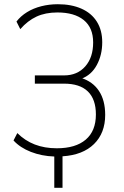

<svg xmlns="http://www.w3.org/2000/svg" viewBox="-20 -733 589 909"><path d="M237 156V8Q177 6 126 -14Q75 -34 44 -68L62 -103Q98 -67 144.5 -49Q191 -31 249 -31Q338 -31 386 -72Q434 -113 434 -191Q434 -263 396 -300Q358 -337 283 -337H145V-376H283Q346 -376 383.5 -418.5Q421 -461 421 -532Q421 -602 376.5 -638Q332 -674 252 -674Q195 -674 153 -654.5Q111 -635 76 -595L58 -631Q78 -657 108 -675.5Q138 -694 175.5 -703.5Q213 -713 254 -713Q318 -713 365.5 -692Q413 -671 438.5 -630.5Q464 -590 464 -533Q464 -473 438.5 -425.5Q413 -378 365 -360L364 -364Q419 -347 448.5 -302.5Q478 -258 478 -189Q478 -103 425 -51Q372 1 276 7V156Z"/></svg>

Font: Nunito Sans 10pt Condensed ExtraLight
Style: Regular
Weight: 250
Width: 3
Designer: Vernon Adams
Foundry: Vernon Adams
Version: Version 3.101;gftools[0.9.27]